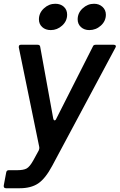

<svg xmlns="http://www.w3.org/2000/svg" viewBox="-33 -795 637 1021"><path d="M-1 206Q-15 206 -13 191L0 122Q2 110 14 110H59Q92 110 108.5 101Q125 92 144 58L173 5Q177 -4 176 -12L67 -543V-546Q67 -557 78 -557H167Q180 -557 181 -545L250 -165Q252 -155 257 -155Q263 -155 266 -163L461 -548Q464 -557 476 -557H571Q579 -557 582 -553Q585 -549 581 -542L244 88Q208 155 170 180.5Q132 206 72 206ZM174 -692Q174 -726 200.5 -750.5Q227 -775 261 -775Q289 -775 306.5 -759Q324 -743 324 -717Q324 -683 297.5 -659Q271 -635 237 -635Q209 -635 191.5 -651Q174 -667 174 -692ZM380 -692Q380 -726 406.5 -750.5Q433 -775 467 -775Q494 -775 512 -758.5Q530 -742 530 -717Q530 -683 503.5 -659Q477 -635 442 -635Q415 -635 397.5 -651Q380 -667 380 -692Z"/></svg>

Font: Open Sauce Two Medium Italic
Style: Regular
Weight: 500
Italic angle: -10°
Designer: Alfredo Marco Pradil
Foundry: Creative Sauce Fz LLC
Version: Version 1.477